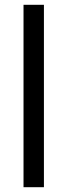

<svg xmlns="http://www.w3.org/2000/svg" viewBox="-20 -780 280 800"><path d="M163 0V-760H78V0Z"/></svg>

Font: Noto Sans Gurmukhi UI SemiCondensed
Style: Regular
Weight: 400
Width: 4
Designer: Jelle Bosma - Monotype Design Team
Foundry: Monotype Imaging Inc.
Version: Version 2.004